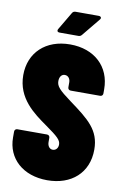

<svg xmlns="http://www.w3.org/2000/svg" viewBox="-97 -935 638 998"><g transform="rotate(10 222.0 -436.0)"><path d="M156 -759H255C263 -759 268 -762 273 -768L350 -862C353 -865 354 -868 354 -871C354 -876 349 -880 341 -880H219C211 -880 205 -877 201 -870L146 -777C144 -774 143 -771 143 -768C143 -762 148 -759 156 -759ZM225 8C352 8 439 -68 439 -191C439 -294 378 -341 273 -418C209 -465 193 -483 193 -510C193 -532 204 -547 221 -547C238 -547 250 -533 250 -513V-487C250 -478 256 -472 265 -472H420C429 -472 435 -478 435 -487V-509C435 -628 350 -708 221 -708C93 -708 8 -628 8 -509C8 -386 100 -321 171 -271C236 -225 254 -209 254 -185C254 -166 242 -153 226 -153C210 -153 198 -167 198 -189V-211C198 -220 192 -226 183 -226H27C18 -226 12 -220 12 -211V-180C12 -70 96 8 225 8Z"/></g></svg>

Font: Barlow Condensed Black
Style: Regular
Weight: 900
Width: 3
Designer: Jeremy Tribby
Foundry: Tribby Type
Version: Version 1.422;hotconv 1.0.109;makeotfexe 2.5.65596